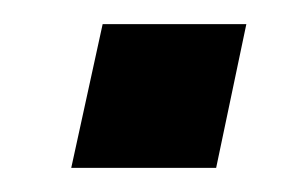

<svg xmlns="http://www.w3.org/2000/svg" viewBox="-20 -378 245 159"><path d="M39 -239 65 -358H184L159 -239Z"/></svg>

Font: Saira ExtraCondensed
Style: Bold Italic
Weight: 700
Width: 2
Italic angle: -12°
Designer: Hector Gatti with collaboration of the Omnibus-Type team
Foundry: Omnibus-Type
Version: Version 1.101